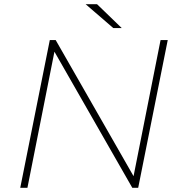

<svg xmlns="http://www.w3.org/2000/svg" viewBox="-20 -890 855 910"><path d="M76 0 216 -700H244L613 -55L741 -700H775L635 0H607L238 -645L110 0ZM517 -757 386 -870H440L557 -757Z"/></svg>

Font: Montserrat Thin ExtraLight
Style: Italic
Weight: 250
Italic angle: -11.3°
Version: Version 9.000